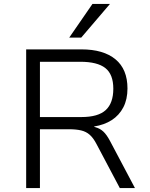

<svg xmlns="http://www.w3.org/2000/svg" viewBox="-20 -956 762 976"><path d="M113 0V-705H394Q506 -705 567 -654.5Q628 -604 628 -506Q628 -451 607 -410.5Q586 -370 548 -345.5Q510 -321 458 -313L460 -311L466 -309Q488 -303 505 -287.5Q522 -272 540 -238L666 0H589L471 -223Q455 -254 436.5 -270.5Q418 -287 392.5 -293Q367 -299 331 -299H183V0ZM183 -361H394Q479 -361 517.5 -396.5Q556 -432 556 -505Q556 -578 515.5 -610Q475 -642 388 -642H183ZM332 -765 450 -936H539L393 -765Z"/></svg>

Font: Nunito Sans 7pt Light
Style: Regular
Weight: 300
Designer: Vernon Adams
Foundry: Vernon Adams
Version: Version 3.101;gftools[0.9.27]